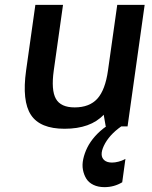

<svg xmlns="http://www.w3.org/2000/svg" viewBox="-20 -520 624 790"><path d="M417 0H415L406.7 -47.9Q352.5 9.8 245.6 9.8Q145 9.8 107.4 -47.1Q69.8 -104 87.4 -230L125.5 -500H239.3L201.2 -230Q189.9 -148.9 210 -113.5Q230 -78.1 287.1 -78.1Q348.1 -78.1 380.6 -114Q413.1 -149.9 424.3 -230L462.4 -500H575.2L504.9 0H479Q428.2 35.6 407.2 80.1Q388.2 121.1 409.2 139.2Q420.4 148.9 440.9 148.9Q453.1 148.9 467 145.3Q481 141.6 488.3 137.7L496.1 133.8L482.9 230Q449.7 250 409.7 250Q383.8 250 364.5 240.7Q345.2 231.4 335.2 215.3Q325.2 199.2 321.3 178.7Q317.4 158.2 322.5 134.5Q327.6 110.8 339.1 87.4Q350.6 64 370.8 41Q391.1 18.1 417 0Z"/></svg>

Font: Fivo Sans Med
Style: Regular
Weight: 450
Designer: Alexander Slobzheninov
Foundry: Alexander Slobzheninov
Version: 1.0